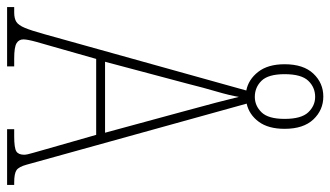

<svg xmlns="http://www.w3.org/2000/svg" viewBox="-217 -716 931 541"><g transform="rotate(90 248.5 -445.5)"><path d="M-2 0V-20H13Q30 -20 39.5 -26Q49 -32 56.5 -50Q64 -68 74 -104L233 -674Q202 -680 180.5 -707.5Q159 -735 159 -782Q159 -835 185.5 -863Q212 -891 250 -891Q288 -891 314.5 -863Q341 -835 341 -782Q341 -736 321 -709Q301 -682 270 -675L442 -55Q448 -33 457.5 -26.5Q467 -20 492 -20H499V0H342V-20H362Q395 -20 404.5 -26Q414 -32 414 -48Q414 -56 408.5 -74Q403 -92 398 -111L358 -251H144L109 -128Q103 -108 96 -82.5Q89 -57 89 -46Q89 -33 100 -26.5Q111 -20 143 -20H165V0ZM251 -698Q276 -698 294.5 -717Q313 -736 313 -782Q313 -829 294.5 -848.5Q276 -868 251 -868Q224 -868 205.5 -848.5Q187 -829 187 -782Q187 -736 205.5 -717Q224 -698 251 -698ZM152 -276H352L293 -493Q277 -551 267 -589.5Q257 -628 251 -653Q247 -628 236 -590.5Q225 -553 214 -509Z"/></g></svg>

Font: Noto Serif Khmer ExtraCondensed Thin
Style: Regular
Weight: 100
Width: 2
Designer: Danh Hong and the Monotype Design Team
Foundry: Monotype Imaging Inc.
Version: Version 2.004; ttfautohint (v1.8.4.7-5d5b)